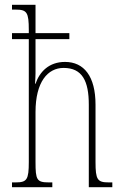

<svg xmlns="http://www.w3.org/2000/svg" viewBox="-20 -780 508 800"><path d="M30 0H198V-20H183C133 -20 128 -31 128 -105V-313C128 -439 179 -497 245 -497C323 -497 350 -442 350 -344V0H448V-20H433C386 -20 378 -31 378 -105V-344C378 -462 330 -522 251 -522C184 -522 145 -481 128 -431H126C127 -449 128 -463 128 -475V-617H269V-642H128V-760H30V-740H45C92 -740 100 -729 100 -655V-642H30V-617H100V-105C100 -31 92 -20 45 -20H30Z"/></svg>

Font: Noto Serif ExtraCondensed Thin
Style: Regular
Weight: 100
Width: 2
Designer: Monotype Design Team
Foundry: Monotype Imaging Inc.
Version: Version 2.013